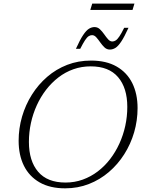

<svg xmlns="http://www.w3.org/2000/svg" viewBox="-20 -1016 779 1046"><path d="M137.5 -243Q137.5 -139 187.8 -80.2Q238 -21.5 337 -21.5Q386.5 -21.5 430.8 -37.5Q475 -53.5 512.5 -82Q550 -110.5 579.8 -149.2Q609.5 -188 630.5 -234Q651.5 -280 662.5 -330.5Q673.5 -381 673.5 -433.5Q673.5 -537 623.2 -595.8Q573 -654.5 474 -654.5Q424.5 -654.5 380 -638.8Q335.5 -623 298.2 -594.2Q261 -565.5 231.2 -527Q201.5 -488.5 180.5 -442.5Q159.5 -396.5 148.5 -345.8Q137.5 -295 137.5 -243ZM729.5 -427.5Q729.5 -359.5 710.8 -295.2Q692 -231 657 -175.8Q622 -120.5 573.2 -78.8Q524.5 -37 464.2 -13.5Q404 10 335 10Q252 10 195.5 -22.5Q139 -55 110.2 -113.2Q81.5 -171.5 81.5 -249Q81.5 -316.5 100.2 -380.8Q119 -445 153.8 -500.2Q188.5 -555.5 237.2 -597.5Q286 -639.5 346.2 -662.8Q406.5 -686 476 -686Q559 -686 615.5 -653.5Q672 -621 700.8 -562.8Q729.5 -504.5 729.5 -427.5ZM680 -864.5Q657.5 -815 640.5 -789.5Q623.5 -764 608.8 -755Q594 -746 578.5 -746Q561.5 -746 549 -758Q536.5 -770 525.8 -785.5Q515 -801 504.5 -812.8Q494 -824.5 481.5 -824.5Q472 -824.5 463 -818.8Q454 -813 443.2 -796.8Q432.5 -780.5 417 -750H393.5Q416 -800 433 -825.2Q450 -850.5 464.8 -859.5Q479.5 -868.5 495 -868.5Q512 -868.5 524.5 -856.5Q537 -844.5 547.8 -829Q558.5 -813.5 569 -801.8Q579.5 -790 592 -790Q601.5 -790 610.5 -795.8Q619.5 -801.5 630.5 -817.8Q641.5 -834 656.5 -864.5ZM472 -962 482.5 -996.5H712.5L702 -962Z"/></svg>

Font: Newsreader 16pt 16pt Light
Style: Italic
Weight: 300
Italic angle: -17°
Version: Version 1.003